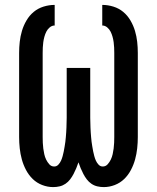

<svg xmlns="http://www.w3.org/2000/svg" viewBox="-20 -755 640 783"><path d="M403 8Q390 8 377 5Q364 2 353 -5.5Q342 -13 334 -23.5Q326 -34 320 -45.5Q314 -57 309 -69Q304 -81 300 -93Q296 -81 291 -69Q286 -57 280 -45.5Q274 -34 266 -23.5Q258 -13 247 -5.5Q236 2 223 5Q210 8 197 8Q174 8 152 -0.5Q130 -9 113.5 -25Q97 -41 86 -62Q75 -83 69 -105Q63 -127 60.5 -150Q58 -173 58 -196V-539Q58 -562 60.5 -584.5Q63 -607 69.5 -629Q76 -651 88 -671.5Q100 -692 117.5 -706.5Q135 -721 157.5 -728Q180 -735 203 -735V-651Q192 -651 183 -643.5Q174 -636 169 -626Q164 -616 161 -605Q158 -594 156.5 -583Q155 -572 154.5 -561Q154 -550 154 -539V-196Q154 -185 154.5 -173Q155 -161 156.5 -149.5Q158 -138 160.5 -126.5Q163 -115 168 -104.5Q173 -94 181 -85Q189 -76 201 -76Q211 -76 218 -83.5Q225 -91 229 -100Q233 -109 235.5 -118.5Q238 -128 240 -137.5Q242 -147 243.5 -157Q245 -167 246.5 -176.5Q248 -186 248.5 -196Q249 -206 250 -215.5Q251 -225 251 -235Q251 -245 251.5 -255Q252 -265 252 -274.5Q252 -284 252 -294V-478H348V-294Q348 -284 348 -274.5Q348 -265 348.5 -255Q349 -245 349 -235Q349 -225 350 -215.5Q351 -206 351.5 -196Q352 -186 353.5 -176.5Q355 -167 356.5 -157Q358 -147 360 -137.5Q362 -128 364.5 -118.5Q367 -109 371 -100Q375 -91 382 -83.5Q389 -76 399 -76Q411 -76 419 -85Q427 -94 432 -104.5Q437 -115 439.5 -126.5Q442 -138 443.5 -149.5Q445 -161 445.5 -173Q446 -185 446 -196V-539Q446 -550 445.5 -561Q445 -572 443.5 -583Q442 -594 439 -605Q436 -616 431 -626Q426 -636 417 -643.5Q408 -651 397 -651V-735Q420 -735 442.5 -728Q465 -721 482.5 -706.5Q500 -692 512 -671.5Q524 -651 530.5 -629Q537 -607 539.5 -584.5Q542 -562 542 -539V-196Q542 -173 539.5 -150Q537 -127 531 -105Q525 -83 514 -62Q503 -41 486.5 -25Q470 -9 448 -0.5Q426 8 403 8Z"/></svg>

Font: Iosevka Curly Medium Extended
Style: Regular
Weight: 500
Width: 7
Monospace: yes
Designer: Belleve Invis
Foundry: Belleve Invis
Version: Version 11.1.0; ttfautohint (v1.8.3)